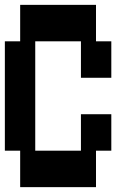

<svg xmlns="http://www.w3.org/2000/svg" viewBox="-20 -750 540 790"><path d="M63 20V-130H0V-580H63V-730H375V-580H438V-430H313V-580H125V-130H313V-280H438V-130H375V20Z"/></svg>

Font: 2P VHS
Style: Regular
Weight: 400
Designer: CodeMan38
Foundry: CodeMan38
Version: Version 3.000